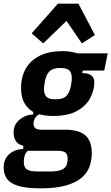

<svg xmlns="http://www.w3.org/2000/svg" viewBox="-47 -816 608 1048"><path d="M454 21Q454 59 441.5 93.5Q429 128 398 154.5Q367 181 312.5 196.5Q258 212 174 212Q94 212 50.5 198Q7 184 -10 158.5Q-27 133 -27 98Q-27 53 3 26Q33 -1 80 -3V-21Q52 -26 39.5 -46Q27 -66 27 -93Q27 -135 59.5 -162.5Q92 -190 134 -191V-205Q103 -223 85.5 -254.5Q68 -286 68 -335Q68 -397 94 -442Q120 -487 170.5 -512Q221 -537 295 -537Q318 -537 338.5 -533.5Q359 -530 376 -525H541L522 -431H405L402 -417Q437 -417 452.5 -403.5Q468 -390 468 -368Q468 -325 446 -282Q424 -239 374.5 -211Q325 -183 242 -183Q221 -183 202.5 -185.5Q184 -188 167 -192Q153 -185 144.5 -171Q136 -157 136 -140Q136 -124 146 -116Q156 -108 181 -108H307Q384 -108 419 -77Q454 -46 454 21ZM256 -274Q297 -274 315 -292Q333 -310 340 -347Q343 -364 344 -373Q345 -382 345 -388Q345 -417 332 -431Q319 -445 282 -445Q242 -445 223.5 -427Q205 -409 198 -372Q195 -355 194 -346Q193 -337 193 -331Q193 -302 206 -288Q219 -274 256 -274ZM322 51Q322 26 310 16.5Q298 7 263 7H105Q92 19 87.5 34Q83 49 83 67Q83 86 89.5 97.5Q96 109 112.5 114.5Q129 120 158 120H226Q265 120 286 112Q307 104 314.5 88.5Q322 73 322 51ZM269 -796H381L471 -625L400 -579L316 -702L189 -579L126 -634Z"/></svg>

Font: IBM Plex Sans Condensed
Style: Bold Italic
Weight: 700
Width: 3
Italic angle: -11.31°
Designer: Mike Abbink, Paul van der Laan, Pieter van Rosmalen
Foundry: Bold Monday
Version: Version 3.201